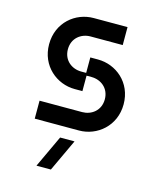

<svg xmlns="http://www.w3.org/2000/svg" viewBox="-110 -600 745 888"><g transform="rotate(15 262.5 -156.0)"><path d="M150 -350C150 -404 192 -434 236 -434H390V-520H228C142 -520 60 -455 60 -350C60 -246 142 -180 228 -180H265V-254H289C333 -254 375 -224 375 -170C375 -116 333 -86 289 -86H85V0H297C383 0 465 -66 465 -170C465 -275 383 -340 297 -340H260V-266H236C192 -266 150 -296 150 -350ZM149 208H218L290 54H221Z"/></g></svg>

Font: Grotesk 02 Mince
Style: Bold
Weight: 400
Designer: Frank Adebiaye, contributions by Jérémy Landes, Ariel Martín Pérez
Foundry: Velvetyne Type Foundry
Version: Version 3.000;Glyphs 3.1.2 (3150)